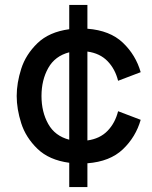

<svg xmlns="http://www.w3.org/2000/svg" viewBox="-20 -653 621 782"><path d="M336 -81Q387 -88 418 -120Q449 -152 461 -200L553 -165Q533 -95 480.5 -45Q428 5 336 12V109H262V10Q180 -1 132.5 -47Q85 -93 66.5 -151Q48 -209 48 -262Q48 -315 66.5 -373Q85 -431 132.5 -477Q180 -523 262 -534V-633H336V-536Q428 -529 480.5 -479Q533 -429 553 -359L461 -324Q449 -372 418 -404Q387 -436 336 -443ZM262 -84V-440Q204 -425 176.5 -376Q149 -327 149 -262Q149 -197 176.5 -148Q204 -99 262 -84Z"/></svg>

Font: Shippori Antique
Style: Regular
Weight: 400
Designer: FONTDASU
Foundry: FONTDASU / Google Inc. / but / Adobe
Version: Version 2.001